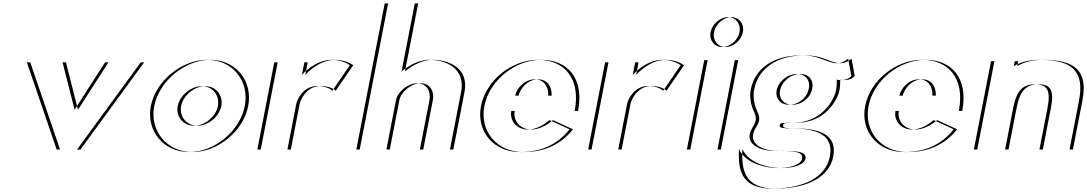

<svg xmlns="http://www.w3.org/2000/svg" viewBox="-20 -880 6398 1130"><path d="M368.2 -513 439 -234 618.2 -513H828.2L453.5 0H333.5L158.2 -513ZM348.2 -513H138.2L313.5 0H433.5L808.2 -513H598.2L419 -234Z M1046 -256C1058 -317.8 1122.9 -372.9 1187.5 -372.9C1252.1 -372.9 1294.5 -317.8 1282.5 -256C1270.5 -194.3 1206.8 -140.1 1142.2 -140.1C1077.6 -140.1 1034 -194.3 1046 -256ZM887.8 -256C915.9 -401 1066.6 -528 1218.6 -528C1370.6 -528 1468.9 -401 1440.8 -256C1412.6 -111 1265.1 15 1113.1 15C961.1 15 859.6 -111 887.8 -256ZM1026 -256C1014 -194.3 1057.6 -140.1 1122.2 -140.1C1186.8 -140.1 1250.5 -194.3 1262.5 -256C1274.5 -317.8 1232.1 -372.9 1167.5 -372.9C1102.9 -372.9 1038 -317.8 1026 -256ZM867.8 -256C839.6 -111 941.1 15 1093.1 15C1245.1 15 1392.6 -111 1420.8 -256C1448.9 -401 1350.6 -528 1198.6 -528C1046.6 -528 895.9 -401 867.8 -256Z M1791.2 -513 1776.8 -439C1776.8 -439 1852.1 -528 1953.1 -528C2019.1 -528 2058.9 -496 2058.9 -496L1955.8 -346C1955.8 -346 1928.2 -374 1869.2 -374C1777.2 -374 1746.5 -283 1744 -270L1691.5 0H1514.5L1614.2 -513ZM1771.2 -513H1594.2L1494.5 0H1671.5L1724 -270C1726.5 -283 1757.2 -374 1849.2 -374C1908.2 -374 1935.8 -346 1935.8 -346L2038.9 -496C2038.9 -496 1999.1 -528 1933.1 -528C1832.1 -528 1756.8 -439 1756.8 -439Z M2441.2 -860 2363.2 -459C2411 -499 2469.6 -528 2525.6 -528C2619.6 -528 2741.5 -481 2713.7 -338L2648 0H2471L2527.4 -290C2537.3 -341 2511.8 -390 2454.8 -390C2401.8 -390 2340.3 -341 2330.4 -290L2274 0H2097L2264.2 -860ZM2421.2 -860H2244.2L2077 0H2254L2310.4 -290C2320.3 -341 2381.8 -390 2434.8 -390C2491.8 -390 2517.3 -341 2507.4 -290L2451 0H2628L2693.7 -338C2721.5 -481 2599.6 -528 2505.6 -528C2449.6 -528 2391 -499 2343.2 -459Z M3031.6 -317C3043.8 -364 3087.3 -413 3148.3 -413C3200.3 -413 3229.1 -371 3226.6 -317ZM3234.6 -173 3352.1 -119C3275.3 -22 3174.1 15 3060.1 15C2905.1 15 2801.8 -107 2830.8 -256C2859.9 -406 3010.6 -528 3165.6 -528C3321.6 -528 3419.3 -418 3382.1 -227H3009.1C2992.4 -141 3099.7 -60 3234.6 -173ZM3011.6 -317H3206.6C3209.1 -371 3180.3 -413 3128.3 -413C3067.3 -413 3023.8 -364 3011.6 -317ZM3214.6 -173C3079.7 -60 2972.4 -141 2989.1 -227H3362.1C3399.3 -418 3301.6 -528 3145.6 -528C2990.6 -528 2839.9 -406 2810.8 -256C2781.8 -107 2885.1 15 3040.1 15C3154.1 15 3255.3 -22 3332.1 -119Z M3738.2 -513 3723.8 -439C3723.8 -439 3799.1 -528 3900.1 -528C3966.1 -528 4005.9 -496 4005.9 -496L3902.8 -346C3902.8 -346 3875.2 -374 3816.2 -374C3724.2 -374 3693.5 -283 3691 -270L3638.5 0H3461.5L3561.2 -513ZM3718.2 -513H3541.2L3441.5 0H3618.5L3671 -270C3673.5 -283 3704.2 -374 3796.2 -374C3855.2 -374 3882.8 -346 3882.8 -346L3985.9 -496C3985.9 -496 3946.1 -528 3880.1 -528C3779.1 -528 3703.8 -439 3703.8 -439Z M4182.3 -691C4191.6 -739 4238.4 -779 4284.4 -779C4330.4 -779 4361.6 -739 4352.3 -691C4343 -643 4296.2 -603 4250.2 -603C4204.2 -603 4173 -643 4182.3 -691ZM4042.5 0 4144.7 -526H4324.7L4222.5 0ZM4162.3 -691C4153 -643 4184.2 -603 4230.2 -603C4276.2 -603 4323 -643 4332.3 -691C4341.6 -739 4310.4 -779 4264.4 -779C4218.4 -779 4171.6 -739 4162.3 -691ZM4022.5 0H4202.5L4304.7 -526H4124.7Z M4412.5 -90C4422.6 -142.2 4470.1 -155 4436.7 -225C4436.7 -225 4405.2 -284 4418.6 -353C4443.5 -481 4556.4 -552.6 4708.7 -554C4816.9 -555 4830.4 -527 4908.9 -509C4959.7 -503.5 4969.9 -522.3 4991.8 -534L5010.4 -434C4984.4 -398 4924.9 -411 4924.9 -411C4925.4 -383 4923.3 -354.9 4916.9 -334C4900.6 -281 4832.9 -164 4682.7 -158C4599.5 -157 4591.7 -158 4588.6 -142C4585.5 -126 4614.1 -124 4663.1 -124C4859.1 -124 4901.9 -51 4883.8 42C4861.9 155 4744.9 227 4551.3 230C4350.7 233 4345.2 107 4348.8 -4C4412.6 141 4712.3 132 4721.1 51C4725.6 9.6 4665.4 8 4560.4 8C4470.4 8 4400.6 -29 4412.5 -90ZM4570.2 -343C4576.6 -393 4625 -438.4 4677.8 -444C4734 -450 4767.9 -415 4761.4 -365C4755 -315 4713.3 -270 4653.8 -264C4601 -258.7 4563.8 -293 4570.2 -343ZM4392.5 -90C4380.6 -29 4450.4 8 4540.4 8C4645.4 8 4705.6 9.6 4701.1 51C4692.3 132 4392.6 141 4328.8 -4C4325.2 107 4330.7 233 4531.3 230C4724.9 227 4841.9 155 4863.8 42C4881.9 -51 4839.1 -124 4643.1 -124C4594.1 -124 4565.5 -126 4568.6 -142C4571.7 -158 4579.5 -157 4662.7 -158C4812.9 -164 4880.6 -281 4896.9 -334C4903.3 -354.9 4905.4 -383 4904.9 -411C4904.9 -411 4964.4 -398 4990.4 -434L4971.8 -534C4949.9 -522.3 4939.7 -503.5 4888.9 -509C4810.4 -527 4796.9 -555 4688.7 -554C4536.4 -552.6 4423.5 -481 4398.6 -353C4385.2 -284 4416.7 -225 4416.7 -225C4450.1 -155 4402.6 -142.2 4392.5 -90ZM4550.2 -343C4543.8 -293 4581 -258.7 4633.8 -264C4693.3 -270 4735 -315 4741.4 -365C4747.9 -415 4714 -450 4657.8 -444C4605 -438.4 4556.6 -393 4550.2 -343Z M5292.6 -317C5304.8 -364 5348.3 -413 5409.3 -413C5461.3 -413 5490.1 -371 5487.6 -317ZM5495.6 -173 5613.1 -119C5536.3 -22 5435.1 15 5321.1 15C5166.1 15 5062.8 -107 5091.8 -256C5120.9 -406 5271.6 -528 5426.6 -528C5582.6 -528 5680.3 -418 5643.1 -227H5270.1C5253.4 -141 5360.7 -60 5495.6 -173ZM5272.6 -317H5467.6C5470.1 -371 5441.3 -413 5389.3 -413C5328.3 -413 5284.8 -364 5272.6 -317ZM5475.6 -173C5340.7 -60 5233.4 -141 5250.1 -227H5623.1C5660.3 -418 5562.6 -528 5406.6 -528C5251.6 -528 5100.9 -406 5071.8 -256C5042.8 -107 5146.1 15 5301.1 15C5415.1 15 5516.3 -22 5593.1 -119Z M5915.5 0H5731.5L5832.6 -520H5972.6L5966.9 -491C6005.4 -514 6055.1 -528 6120.1 -528C6312.1 -528 6383.7 -459 6350.3 -287L6294.5 0H6117.5L6164.9 -244C6184.6 -345 6166.1 -384 6092.1 -384C6018.1 -384 5982.6 -345 5962.9 -244ZM5895.5 0 5942.9 -244C5962.6 -345 5998.1 -384 6072.1 -384C6146.1 -384 6164.6 -345 6144.9 -244L6097.5 0H6274.5L6330.3 -287C6363.7 -459 6292.1 -528 6100.1 -528C6035.1 -528 5985.4 -514 5946.9 -491L5952.6 -520H5812.6L5711.5 0Z"/></svg>

Font: Hussar Plate
Style: Obl
Weight: 700
Foundry: Cannot Into Space Fonts
Version: Version 0.798247